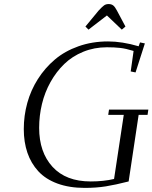

<svg xmlns="http://www.w3.org/2000/svg" viewBox="-20 -916 751 946"><path d="M97.2 -279.8Q97.2 -346.2 114.5 -408.9Q131.8 -471.7 166.7 -526.6Q201.7 -581.5 250.5 -622.8Q299.3 -664.1 366.7 -688Q434.1 -711.9 512.2 -711.9Q581.5 -711.9 663.1 -688L669.9 -707L693.8 -702.1L647.9 -559.1L624 -564L638.2 -665Q600.1 -676.8 572 -679.9Q543.9 -683.1 506.8 -683.1Q444.3 -683.1 390.1 -660.9Q335.9 -638.7 296.6 -600.6Q257.3 -562.5 229 -512Q200.7 -461.4 186.8 -403.8Q172.9 -346.2 172.9 -286.1Q172.9 -166 238.8 -94Q304.7 -22 426.8 -22Q490.7 -22 542 -34.2L589.8 -350.1H513.2L517.1 -376H710.9L707 -350.1H663.1L613.8 -22Q548.8 -5.4 501.5 2.2Q454.1 9.8 397.9 9.8Q321.3 9.8 262.9 -11.7Q204.6 -33.2 168.7 -72.3Q132.8 -111.3 115 -163.6Q97.2 -215.8 97.2 -279.8ZM400.9 -785.2 465.8 -863.8Q483.9 -883.3 492.9 -889.6Q502 -896 515.1 -896Q529.3 -896 538.1 -888.9Q546.9 -881.8 556.2 -863.8L598.1 -785.2L580.1 -770L506.8 -839.8L416 -770Z"/></svg>

Font: Dehuti Alt
Style: Italic
Weight: 400
Version: Version 1.2